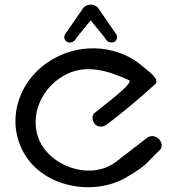

<svg xmlns="http://www.w3.org/2000/svg" viewBox="-20 -789 743 811"><path d="M656.6 -156.8C667.8 -167.3 664.4 -191.6 647.6 -205C630.8 -218.4 612.4 -215.6 600.2 -206.2L472.1 -107C370.4 -28.3 215.1 -78.9 156.8 -175.5C98.7 -272.1 139.2 -408.4 252.1 -471C343.6 -521.7 441.2 -488.4 524.9 -450.4C549.4 -439.2 407.7 -336 379.7 -312C368 -302 367.1 -282 380.5 -265.6C394 -249.1 417.6 -252.8 429.9 -262C500.8 -316.2 569.5 -372.8 634.8 -433C658.9 -454 604.3 -489.8 582.5 -508.8C485.1 -593.9 333.5 -611.3 208.7 -542.4C55.9 -458.1 0.2 -276 84.7 -136.1C169.2 3.7 378.7 40.4 515 -40.6C607.7 -95.6 590.9 -95 656.6 -156.8ZM363 -769.3C348.3 -769.3 333.8 -762.3 327.2 -748.8C320 -738.4 254 -642.8 254 -642.8L252.9 -641.1L252.4 -639.1C250.2 -631.2 251.7 -622.1 258 -615.9C262.3 -611.6 268.3 -609.3 274.4 -609.3C287.8 -609.3 298.6 -618 303.4 -629.8L363 -703L422.6 -629.8C426.9 -619 437.7 -609.3 451.5 -609.3C457.9 -609.3 464.2 -611.8 468.6 -616.5C474.4 -622.8 475.7 -631.5 473.6 -639.1L473 -641.1L471.9 -642.8C471.9 -642.8 406.6 -737.5 398.8 -748.8C392.6 -761.4 378.1 -769.3 363 -769.3Z"/></svg>

Font: Hi.
Style: Tall Regular
Weight: 400
Designer: Mew Too, Robert Jablonski
Foundry: Cannot Into Space Fonts
Version: Version 1.996